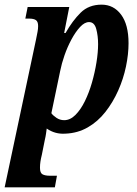

<svg xmlns="http://www.w3.org/2000/svg" viewBox="-41 -566 589 826"><path d="M114 -396Q118 -416 120.5 -429Q123 -442 123 -454Q123 -473 113.5 -479.5Q104 -486 84 -486H68L78 -536H257L235 -424H241Q271 -477 306 -511.5Q341 -546 396 -546Q448 -546 480 -503Q512 -460 512 -380Q512 -333 501 -280Q490 -227 467.5 -176.5Q445 -126 412.5 -84.5Q380 -43 336.5 -18Q293 7 240 9Q196 12 160 -13Q159 -5 157 9Q155 23 152 35L139 100Q135 116 133 129Q131 142 131 156Q131 178 142 184Q153 190 174 190H204L195 240H-21ZM235 -49Q261 -49 283.5 -71.5Q306 -94 324 -130.5Q342 -167 354.5 -210.5Q367 -254 374 -297.5Q381 -341 381 -376Q381 -412 373 -441.5Q365 -471 342 -471Q323 -471 303.5 -450Q284 -429 266.5 -396.5Q249 -364 236.5 -328Q224 -292 218 -261L180 -79Q187 -69 202 -59Q217 -49 235 -49Z"/></svg>

Font: Noto Serif ExtraCondensed
Style: Bold Italic
Weight: 700
Width: 2
Italic angle: -12°
Designer: Monotype Design Team
Foundry: Monotype Imaging Inc.
Version: Version 2.013; ttfautohint (v1.8.4.7-5d5b)